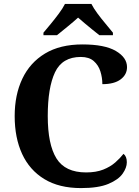

<svg xmlns="http://www.w3.org/2000/svg" viewBox="-20 -951 709 981"><path d="M394 10Q282 10 206.5 -36Q131 -82 93 -164.5Q55 -247 55 -358Q55 -466 94 -548.5Q133 -631 210 -677.5Q287 -724 401 -724Q515 -724 572 -690.5Q629 -657 629 -608Q629 -570 596.5 -545.5Q564 -521 503 -521Q503 -554 493 -586Q483 -618 459 -639Q435 -660 393 -660Q298 -660 261 -581.5Q224 -503 224 -358Q224 -213 268.5 -141.5Q313 -70 420 -70Q471 -70 507.5 -84.5Q544 -99 569 -121Q594 -143 611 -165Q628 -152 628 -122Q628 -94 606.5 -63.5Q585 -33 534 -11.5Q483 10 394 10ZM202 -784Q218 -803 239.5 -829Q261 -855 281 -882Q301 -909 312 -931H447Q458 -909 478 -882Q498 -855 520 -829Q542 -803 557 -784V-771H488Q474 -782 454 -798Q434 -814 414 -831Q394 -848 379 -861Q357 -841 324.5 -814.5Q292 -788 271 -771H202Z"/></svg>

Font: Noto Serif
Style: Bold
Weight: 700
Designer: Monotype Design Team
Foundry: Monotype Imaging Inc.
Version: Version 2.014